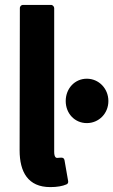

<svg xmlns="http://www.w3.org/2000/svg" viewBox="-20 -739 462 783"><path d="M60 -126C60 -38 94 24 185 24C213 24 235 20 251 13C256 11 259 6 258 0L243 -86C240 -101 224 -95 213 -95C210 -95 201 -96 201 -120V-706C201 -711 196 -719 188 -719H73C68 -719 61 -714 61 -706ZM248 -327C248 -276 285 -237 334 -237C383 -237 422 -276 422 -327C422 -378 383 -418 334 -418C285 -418 248 -378 248 -327Z"/></svg>

Font: Falling Sky
Style: Bd
Weight: 700
Designer: Paul D. Hunt
Foundry: Adobe Systems Incorporated
Version: Version 1.02